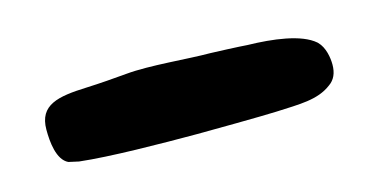

<svg xmlns="http://www.w3.org/2000/svg" viewBox="-32 -81 631 321"><g transform="rotate(-15 284.0 79.5)"><path d="M514.6 123C524.4 116.2 529.3 105.5 529.3 90.8C529.3 79.1 526.4 60.5 515.6 49.8L514.6 48.8C492.2 29.3 444.3 23.4 400.4 22.5C389.6 21.5 340.8 19.5 336.9 19.5C297.9 19.5 233.4 12.7 192.4 16.6C169.9 18.6 146.5 20.5 122.1 21.5C72.3 23.4 39.1 29.3 39.1 72.3C39.1 93.8 42 125 60.5 133.8L78.1 137.7C128.9 143.6 218.8 144.5 281.2 144.5C302.7 144.5 396.5 143.6 418 142.6C459 140.6 490.2 141.6 514.6 123Z"/></g></svg>

Font: Day Care
Style: Regular
Weight: 400
Designer: Noponies
Version: Version 1.000;PS 001.000;hotconv 1.0.88;makeotf.lib2.5.64775